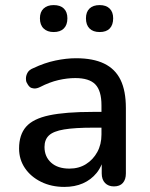

<svg xmlns="http://www.w3.org/2000/svg" viewBox="-20 -726 589 755"><path d="M233 9Q182 9 141.5 -11Q101 -31 78 -65Q55 -99 55 -142Q55 -196 82.5 -227.5Q110 -259 173.5 -272.5Q237 -286 345 -286H379V-312Q379 -369 355 -394Q331 -419 276 -419Q244 -419 209.5 -411Q175 -403 138 -384Q126 -378 116 -378Q112 -378 104.5 -380Q97 -382 90 -392.5Q83 -403 82.5 -409.5Q82 -416 82 -417Q82 -429 88.5 -440.5Q95 -452 111 -458Q155 -479 198 -488Q241 -497 279 -497Q346 -497 389.5 -476Q433 -455 454 -412Q475 -369 475 -301V-44Q475 -20 463 -6.5Q451 7 428 7Q406 7 393 -6.5Q380 -20 380 -44V-80Q372 -61 360 -46Q338 -19 306 -5Q274 9 233 9ZM232 -217Q190 -210 172.5 -193.5Q155 -177 155 -148Q155 -110 181 -86.5Q207 -63 253 -63Q290 -63 318 -80.5Q346 -98 362.5 -128Q379 -158 379 -197V-224H346Q274 -224 232 -217ZM372 -600Q346 -600 332 -614Q318 -628 318 -654Q318 -679 332 -692.5Q346 -706 372 -706Q397 -706 411 -692.5Q425 -679 425 -654Q425 -628 411.5 -614Q398 -600 372 -600ZM191 -600Q166 -600 151.5 -614Q137 -628 137 -654Q137 -679 151.5 -692.5Q166 -706 191 -706Q217 -706 231 -692.5Q245 -679 245 -654Q245 -628 231 -614Q217 -600 191 -600Z"/></svg>

Font: Nunito SemiBold
Style: Regular
Weight: 600
Designer: Vernon Adams
Foundry: Vernon Adams
Version: Version 3.602